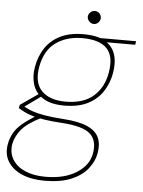

<svg xmlns="http://www.w3.org/2000/svg" viewBox="-88 -677 710 955"><g transform="rotate(5 267.0 -199.5)"><path d="M170 232Q104 232 57 211.5Q10 191 -13 154Q-36 117 -27 66Q-21 35 -7 10Q7 -15 35 -38.5Q63 -62 108 -89L128 -78Q60 -44 31.5 -10Q3 24 -5 64Q-12 108 8.5 141.5Q29 175 71.5 193.5Q114 212 173 212Q268 212 328.5 173.5Q389 135 399 75Q410 11 374 -22Q338 -55 232 -62Q182 -65 146 -70.5Q110 -76 85 -83.5Q60 -91 43 -99.5Q26 -108 12 -117L15 -133L110 -199L130 -192L28 -119L24 -133Q37 -128 50.5 -120.5Q64 -113 85 -106Q106 -99 141.5 -92.5Q177 -86 236 -82Q315 -77 358 -57.5Q401 -38 415.5 -5.5Q430 27 422 72Q415 113 386 150Q357 187 304 209.5Q251 232 170 232ZM236 -149Q169 -149 130.5 -173Q92 -197 78.5 -238Q65 -279 74 -329Q84 -384 111.5 -424.5Q139 -465 186 -488Q233 -511 300 -511Q370 -511 408.5 -488Q447 -465 460 -424.5Q473 -384 463 -329Q454 -279 427 -238Q400 -197 353 -173Q306 -149 236 -149ZM240 -169Q329 -169 379 -212.5Q429 -256 442 -330Q457 -413 420 -452Q383 -491 297 -491Q218 -491 164 -452Q110 -413 95 -330Q81 -250 121 -209.5Q161 -169 240 -169ZM390 -481 384 -499H564L561 -481ZM347 -566Q334 -566 324 -576Q314 -586 314 -599Q314 -612 324 -621.5Q334 -631 347 -631Q360 -631 369.5 -621.5Q379 -612 379 -599Q379 -586 369.5 -576Q360 -566 347 -566Z"/></g></svg>

Font: DM Sans 20pt Thin
Style: Italic
Weight: 250
Italic angle: -10°
Version: Version 4.004;gftools[0.9.30]